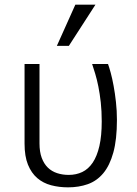

<svg xmlns="http://www.w3.org/2000/svg" viewBox="-20 -786 585 821"><path d="M85 -512.2H148.9V-172.9Q148.9 -136.7 158.4 -111.1Q168 -85.4 184.6 -69.3Q201.2 -53.2 224.1 -45.7Q247.1 -38.1 273.9 -38.1Q305.7 -38.1 331.8 -50.5Q357.9 -63 376.5 -90.6Q395 -118.2 405 -161.6Q415 -205.1 415 -267.1Q415 -311 410.9 -348.4Q406.7 -385.7 400.6 -416Q394.5 -446.3 387.2 -470.5Q379.9 -494.6 374 -512.2H441.9Q446.8 -499 453.4 -474.9Q460 -450.7 465.8 -418.9Q471.7 -387.2 475.8 -349.9Q480 -312.5 480 -272.9Q480 -189.5 464.6 -133.8Q449.2 -78.1 421.6 -45.2Q394 -12.2 355.5 1.5Q316.9 15.1 271 15.1Q232.4 15.1 198.5 6.1Q164.6 -2.9 139.4 -24.4Q114.3 -45.9 99.6 -81.8Q85 -117.7 85 -171.9ZM274.4 -589.8H223.1L302.2 -766.1H388.2Z"/></svg>

Font: Clear Sans Light
Style: Regular
Weight: 300
Foundry: Intel Corporation
Version: Version 1.00